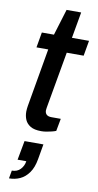

<svg xmlns="http://www.w3.org/2000/svg" viewBox="-105 -718 541 1062"><g transform="rotate(10 165.5 -186.5)"><path d="M157 12Q118 12 96.5 -1Q75 -14 66 -34.5Q57 -55 57 -81Q57 -89 58 -96.5Q59 -104 60 -112L117 -440H51L66 -526H134L179 -673H261L235 -526H331L316 -440H221L167 -134Q166 -130 164.5 -119.5Q163 -109 163 -106Q163 -91 172 -82.5Q181 -74 200 -74H252L239 -4Q229 0 215 3.5Q201 7 186 9.5Q171 12 157 12ZM27 300 35 255Q65 255 83 236Q101 217 105 190H56L76 82H182L167 168Q159 215 138 244.5Q117 274 88.5 287Q60 300 27 300Z"/></g></svg>

Font: Archivo SemiBold Medium
Style: Italic
Weight: 500
Italic angle: -10°
Version: Version 2.001